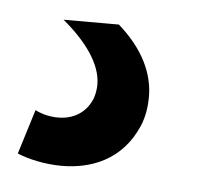

<svg xmlns="http://www.w3.org/2000/svg" viewBox="-78 -30 257 249"><g transform="rotate(5 51.0 94.5)"><path d="M-48 178C-34 184 -12 189 10 189C47 189 88 175 108 128C113 116 115 103 115 90C115 60 101 29 68 0H-4C26 25 47 53 47 80C47 86 46 92 44 98C36 118 19 127 0 127C-10 127 -20 125 -30 120Z"/></g></svg>

Font: Arthouse Owned Medium
Style: Italic
Weight: 500
Italic angle: -10°
Designer: Jeremy Tribby
Foundry: Tribby Type
Version: Version 1.000;PS 001.000;hotconv 1.0.88;makeotf.lib2.5.64775